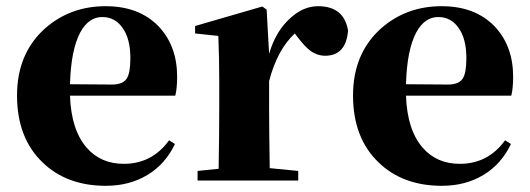

<svg xmlns="http://www.w3.org/2000/svg" viewBox="-20 -583 1711 620"><path d="M322 17Q195 17 117 -59Q35 -138 35 -275Q35 -409 124 -490Q206 -563 321 -563Q430 -563 493 -497Q552 -434 552 -335Q552 -297 546 -274H206Q210 -163 260 -106Q305 -54 380 -54Q471 -54 526 -130L545 -118Q514 -53 456 -18Q398 17 322 17ZM342 -310Q376 -310 389 -329Q401 -347 401 -395Q401 -459 375 -494Q351 -528 310 -528Q266 -528 239 -478Q209 -421 206 -311Z M618 0V-31L686 -38Q688 -154 688 -238V-321Q688 -395 685 -467L610 -475V-499L827 -562L841 -552L849 -409Q870 -482 917 -524Q959 -563 1007 -563Q1091 -563 1104 -484Q1097 -403 1030 -403Q1004 -403 981 -420Q964 -433 941 -463L932 -475Q875 -422 849 -321V-238Q849 -158 851 -40L943 -31V0Z M1407 17Q1280 17 1202 -59Q1120 -138 1120 -275Q1120 -409 1209 -490Q1291 -563 1406 -563Q1515 -563 1578 -497Q1637 -434 1637 -335Q1637 -297 1631 -274H1291Q1295 -163 1345 -106Q1390 -54 1465 -54Q1556 -54 1611 -130L1630 -118Q1599 -53 1541 -18Q1483 17 1407 17ZM1427 -310Q1461 -310 1474 -329Q1486 -347 1486 -395Q1486 -459 1460 -494Q1436 -528 1395 -528Q1351 -528 1324 -478Q1294 -421 1291 -311Z"/></svg>

Font: GenRyuMin TW H
Style: Regular
Weight: 900
Version: Version 1.501;PS 1;hotconv 16.6.51;makeotf.lib2.5.65220